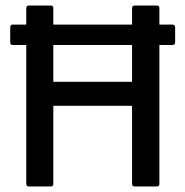

<svg xmlns="http://www.w3.org/2000/svg" viewBox="-20 -675 671 695"><path d="M27 -512Q17 -512 17 -522V-575Q17 -586 27 -586H604Q614 -586 614 -575V-522Q614 -512 604 -512H557H75ZM85 0Q75 0 75 -10V-645Q75 -655 85 -655H164Q173 -655 173 -645V-379H458V-645Q458 -655 468 -655H547Q557 -655 557 -645V-10Q557 0 547 0H468Q458 0 458 -10V-292H173V-10Q173 0 164 0Z"/></svg>

Font: Sofia Sans Semi Condensed SemiBold
Style: Regular
Weight: 600
Designer: Botio Nikoltchev, Ani Petrova
Foundry: lettersoup
Version: Version 4.100